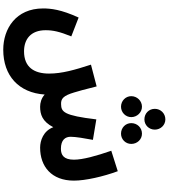

<svg xmlns="http://www.w3.org/2000/svg" viewBox="52 -858 1038 1182"><g transform="rotate(90 571.0 -267.0)"><path d="M715 -637C750 -637 778 -665 778 -701C778 -737 750 -766 715 -766C678 -766 650 -737 650 -701C650 -665 678 -637 715 -637ZM637 -493C672 -493 701 -521 701 -556C701 -592 672 -622 637 -622C601 -622 572 -592 572 -556C572 -521 601 -493 637 -493ZM803 -493C838 -493 866 -521 866 -556C866 -593 838 -622 803 -622C766 -622 738 -593 738 -556C738 -521 766 -493 803 -493ZM286 232C446 232 551 137 562 -23C585 -2 614 5 637 5C684 5 728 -8 763 -76C786 -15 845 5 889 5C1005 5 1092 -65 1092 -203C1092 -274 1067 -384 1034 -473L908 -433C940 -341 963 -258 963 -203C963 -140 934 -123 896 -123C841 -123 822 -150 822 -183C822 -214 832 -272 841 -320L715 -341C691 -140 669 -125 621 -124C587 -123 569 -138 549 -205C542 -227 531 -267 512 -343L378 -308C410 -209 433 -130 433 -50C433 42 394 104 296 104C222 104 166 63 166 -29C166 -75 175 -115 204 -187L88 -232C38 -123 32 -60 32 -13C32 154 157 232 286 232Z"/></g></svg>

Font: Noto Sans Arabic UI XCn
Style: Bold
Weight: 700
Width: 2
Designer: Monotype Design Team, Nadine Chahine and Nizar Qandah
Foundry: Monotype Imaging Inc.
Version: Version 2.010